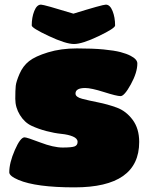

<svg xmlns="http://www.w3.org/2000/svg" viewBox="-20 -800 621 829"><path d="M302 9Q136 9 60 -23Q20 -40 20 -56Q20 -97 44 -152Q68 -207 86 -207Q96 -207 153.5 -185Q211 -163 250.5 -163Q290 -163 302.5 -168Q315 -173 315 -187.5Q315 -202 295 -210.5Q275 -219 245 -222Q215 -225 180.5 -234Q146 -243 116 -257Q86 -271 66 -303.5Q46 -336 46 -373.5Q46 -411 48 -429.5Q50 -448 64.5 -481.5Q79 -515 105.5 -536Q132 -557 187.5 -574Q243 -591 312 -591Q381 -591 427.5 -586.5Q474 -582 500.5 -575Q527 -568 544 -559Q573 -544 573 -526Q573 -487 545 -436Q517 -385 500.5 -385Q484 -385 429 -402.5Q374 -420 348 -420Q306 -420 306 -396Q306 -381 334.5 -373.5Q363 -366 403.5 -358Q444 -350 484 -335.5Q524 -321 552.5 -283Q581 -245 581 -187Q581 9 302 9ZM117 -690Q117 -725 128 -752.5Q139 -780 157 -780Q170 -780 297 -741Q423 -780 437 -780Q455 -780 466 -752.5Q477 -725 477 -690Q477 -678 406 -644Q335 -610 299.5 -610Q264 -610 190.5 -644.5Q117 -679 117 -690Z"/></svg>

Font: Titan One
Style: Regular
Weight: 400
Designer: Rodrigo Fuenzalida
Foundry: Rodrigo Fuenzalida
Version: Version 1.001